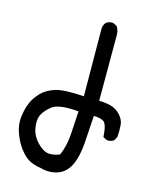

<svg xmlns="http://www.w3.org/2000/svg" viewBox="-115 -832 730 916"><g transform="rotate(15 250.0 -374.0)"><path d="M173.8 2Q144.5 -2 120.1 -13.7Q95.7 -25.4 71.3 -56.2Q46.9 -86.9 31.2 -129.9Q15.6 -172.9 21.5 -213.9Q27.3 -254.9 40 -283.2Q52.7 -311.5 76.2 -335.9Q99.6 -360.4 140.6 -374.5Q181.6 -388.7 284.2 -381.8L282.2 -718.8Q284.2 -734.4 293.9 -746.1Q307.6 -757.8 329.1 -755.9L348.6 -746.1Q362.3 -724.6 360.4 -697.3V-379.9Q389.6 -379.9 417 -373Q444.3 -366.2 465.8 -343.8Q487.3 -321.3 489.3 -293.9Q491.2 -266.6 489.3 -237.3L479.5 -217.8Q465.8 -206.1 444.3 -208L424.8 -217.8Q420.9 -283.2 402.3 -293.5Q383.8 -303.7 354.5 -303.7Q350.6 -235.4 345.7 -167Q340.8 -98.6 319.8 -55.7Q298.8 -12.7 258.3 1Q217.8 14.6 173.8 2ZM247.1 -85Q268.6 -135.7 271.5 -192.4Q274.4 -249 278.3 -305.7Q177.7 -314.5 145.5 -287.6Q113.3 -260.7 103.5 -236.3Q93.8 -211.9 100.6 -173.8Q107.4 -135.7 139.6 -104Q171.9 -72.3 201.2 -74.2Q230.5 -76.2 247.1 -85Z"/></g></svg>

Font: JasonHandwriting2
Style: Regular
Weight: 400
Version: Version 1.05.10